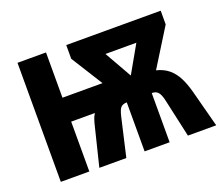

<svg xmlns="http://www.w3.org/2000/svg" viewBox="-96 -688 963 829"><g transform="rotate(-20 385.5 -273.5)"><path d="M711 -547V-484L604 -312Q637 -304 659.5 -285.5Q682 -267 697 -238Q712 -209 723 -167L767 0H637L599 -172Q595 -192 589 -204Q583 -216 574.5 -221Q566 -226 553 -226V0H438V-225Q425 -225 416.5 -220Q408 -215 403 -203.5Q398 -192 394 -174L354 0H230L273 -175Q277 -192 281.5 -205.5Q286 -219 293 -229H184V0H53V-547H184V-339H368L277 -484V-547ZM565 -453H423L494 -328Z"/></g></svg>

Font: Noto Sans Display ExtraCondensed
Style: Bold
Weight: 700
Width: 2
Designer: Monotype Design Team
Foundry: Monotype Imaging Inc.
Version: Version 2.003